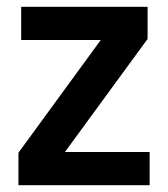

<svg xmlns="http://www.w3.org/2000/svg" viewBox="-20 -542 492 562"><path d="M34 0V-95L275 -425H42V-522H412V-428L170 -97H418V0Z"/></svg>

Font: IBM Plex Sans Cond SmBld
Style: Regular
Weight: 600
Width: 3
Designer: Mike Abbink, Paul van der Laan, Pieter van Rosmalen
Foundry: Bold Monday
Version: Version 1.3